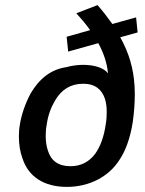

<svg xmlns="http://www.w3.org/2000/svg" viewBox="-20 -724 566 752"><path d="M507 -387C503 -456 485 -517 451 -578L519 -597L513 -656L420 -630C403 -654 384 -679 362 -704L279 -672C298 -651 317 -629 333 -606L241 -580L247 -522L365 -555C385 -518 399 -479 403 -437C386 -459 348 -470 306 -470C284 -470 261 -467 240 -461C179 -452 134 -416 100 -358C79 -319 64 -275 58 -237C55 -221 54 -205 54 -189C54 -157 59 -128 68 -104C91 -32 152 8 242 8C330 8 405 -32 446 -95C471 -131 490 -182 500 -246C505 -282 508 -320 508 -355C508 -366 507 -377 507 -387ZM353 -122C330 -91 298 -73 256 -73C208 -73 180 -95 168 -133C162 -150 159 -170 159 -191C159 -206 160 -221 163 -236C168 -273 180 -304 196 -331C221 -373 256 -396 306 -396C353 -396 379 -373 391 -337C396 -321 398 -304 398 -285C398 -269 397 -253 394 -236C387 -188 373 -150 353 -122Z"/></svg>

Font: Arthouse Owned Medium
Style: Italic
Weight: 500
Italic angle: -10°
Designer: Jeremy Tribby
Foundry: Tribby Type
Version: Version 1.000;PS 001.000;hotconv 1.0.88;makeotf.lib2.5.64775